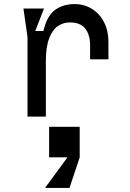

<svg xmlns="http://www.w3.org/2000/svg" viewBox="-20 -572 640 942"><path d="M371 50V200H221V50ZM201 350 311 200 342 190 371 200 321 350ZM115 -390 95 -530H196L153 -420H193Q211 -496 251 -524Q291 -552 346 -552Q393 -552 431 -528.5Q469 -505 490.5 -463Q512 -421 512 -366V-281H422V-348Q422 -402 398 -432Q374 -462 323 -462Q291 -462 264.5 -444.5Q238 -427 221.5 -384.5Q205 -342 205 -273V0H115Z"/></svg>

Font: Fliege Mono Thin
Style: Regular
Weight: 100
Version: Version 0.020;Glyphs 3.3 (3306)